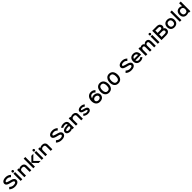

<svg xmlns="http://www.w3.org/2000/svg" viewBox="1979 -6325 11815 11815"><g transform="rotate(-45 7886.5 -417.0)"><path d="M774.9 -231Q774.9 -192.9 762.7 -158.2Q750.5 -123.5 723.4 -92.5Q696.3 -61.5 656.5 -39.1Q616.7 -16.6 557.6 -3.4Q498.5 9.8 426.8 9.8Q319.8 9.8 221.9 -24.7Q124 -59.1 49.8 -132.8L153.8 -235.8Q226.6 -172.9 287.8 -147.5Q349.1 -122.1 422.9 -122.1Q525.9 -122.1 576.4 -152.1Q627 -182.1 627 -225.1Q627 -255.4 594.5 -283.2Q562 -311 488.8 -329.1Q480 -331.5 414.1 -348.1Q348.1 -364.7 338.9 -367.2Q291 -379.9 254.9 -392.8Q218.8 -405.8 183.3 -424.8Q147.9 -443.8 125.5 -466.3Q103 -488.8 89.1 -520.3Q75.2 -551.8 75.2 -589.8Q75.2 -636.7 96.9 -677.7Q118.7 -718.8 160.2 -750.7Q201.7 -782.7 267.8 -801.3Q334 -819.8 417 -819.8Q621.6 -819.8 755.9 -684.1L651.9 -580.1Q604.5 -634.3 547.6 -661.1Q490.7 -688 418 -688Q364.7 -688 325.2 -679.2Q285.6 -670.4 264.4 -656Q243.2 -641.6 233.2 -626Q223.1 -610.4 223.1 -594.2Q223.1 -564.5 260.7 -542.2Q298.3 -520 400.9 -493.2Q430.7 -484.9 530.8 -459Q652.8 -429.2 713.9 -369.9Q774.9 -310.5 774.9 -231Z M1056.6 -629.9V0H914.6V-629.9ZM1066.9 -764.2Q1066.9 -729 1044.4 -706.1Q1022 -683.1 986.8 -683.1Q951.2 -683.1 929.4 -705.8Q907.7 -728.5 907.7 -764.2Q907.7 -799.3 929.7 -822.3Q951.7 -845.2 986.8 -845.2Q1022.5 -845.2 1044.7 -822.5Q1066.9 -799.8 1066.9 -764.2Z M1839.4 -394V0H1697.3V-377.9Q1697.3 -411.6 1691.4 -434.8Q1685.5 -458 1669.9 -477.3Q1654.3 -496.6 1623.8 -505.9Q1593.3 -515.1 1546.4 -515.1Q1471.7 -515.1 1425 -477.1Q1378.4 -439 1378.4 -370.1V0H1236.3V-630.9H1378.4V-573.2H1380.4Q1413.1 -603.5 1463.9 -621.8Q1514.6 -640.1 1565.4 -640.1Q1689 -640.1 1764.2 -575Q1839.4 -509.8 1839.4 -394Z M2156.2 -839.8V0H2014.2V-839.8ZM2333.5 -318.8 2656.2 0H2475.1L2166.5 -316.9L2470.2 -629.9H2647.5L2333.5 -320.8Z M2888.2 -629.9V0H2746.1V-629.9ZM2898.4 -764.2Q2898.4 -729 2876 -706.1Q2853.5 -683.1 2818.4 -683.1Q2782.7 -683.1 2761 -705.8Q2739.3 -728.5 2739.3 -764.2Q2739.3 -799.3 2761.2 -822.3Q2783.2 -845.2 2818.4 -845.2Q2854 -845.2 2876.2 -822.5Q2898.4 -799.8 2898.4 -764.2Z M3670.9 -394V0H3528.8V-377.9Q3528.8 -411.6 3522.9 -434.8Q3517.1 -458 3501.5 -477.3Q3485.8 -496.6 3455.3 -505.9Q3424.8 -515.1 3377.9 -515.1Q3303.2 -515.1 3256.6 -477.1Q3210 -439 3210 -370.1V0H3067.9V-630.9H3210V-573.2H3211.9Q3244.6 -603.5 3295.4 -621.8Q3346.2 -640.1 3397 -640.1Q3520.5 -640.1 3595.7 -575Q3670.9 -509.8 3670.9 -394Z M4840.3 -231Q4840.3 -192.9 4828.1 -158.2Q4815.9 -123.5 4788.8 -92.5Q4761.7 -61.5 4721.9 -39.1Q4682.1 -16.6 4623 -3.4Q4564 9.8 4492.2 9.8Q4385.3 9.8 4287.4 -24.7Q4189.5 -59.1 4115.2 -132.8L4219.2 -235.8Q4292 -172.9 4353.3 -147.5Q4414.6 -122.1 4488.3 -122.1Q4591.3 -122.1 4641.8 -152.1Q4692.4 -182.1 4692.4 -225.1Q4692.4 -255.4 4659.9 -283.2Q4627.4 -311 4554.2 -329.1Q4545.4 -331.5 4479.5 -348.1Q4413.6 -364.7 4404.3 -367.2Q4356.4 -379.9 4320.3 -392.8Q4284.2 -405.8 4248.8 -424.8Q4213.4 -443.8 4190.9 -466.3Q4168.5 -488.8 4154.5 -520.3Q4140.6 -551.8 4140.6 -589.8Q4140.6 -636.7 4162.4 -677.7Q4184.1 -718.8 4225.6 -750.7Q4267.1 -782.7 4333.3 -801.3Q4399.4 -819.8 4482.4 -819.8Q4687 -819.8 4821.3 -684.1L4717.3 -580.1Q4669.9 -634.3 4613 -661.1Q4556.2 -688 4483.4 -688Q4430.2 -688 4390.6 -679.2Q4351.1 -670.4 4329.8 -656Q4308.6 -641.6 4298.6 -626Q4288.6 -610.4 4288.6 -594.2Q4288.6 -564.5 4326.2 -542.2Q4363.8 -520 4466.3 -493.2Q4496.1 -484.9 4596.2 -459Q4718.3 -429.2 4779.3 -369.9Q4840.3 -310.5 4840.3 -231Z M5408.2 -269 5422.4 -283.2Q5412.6 -284.2 5378.9 -284.2Q5318.4 -284.2 5284.2 -283.2Q5222.7 -279.8 5184.1 -271Q5134.8 -260.3 5110.4 -241.2Q5085.9 -222.2 5085.9 -191.9Q5085.9 -169.4 5099.6 -153.1Q5113.3 -136.7 5135.7 -128.7Q5158.2 -120.6 5180.4 -117.2Q5202.6 -113.8 5227.1 -113.8Q5247.6 -113.8 5267.3 -115Q5287.1 -116.2 5314.2 -121.1Q5341.3 -126 5360.8 -134Q5380.4 -142.1 5394.3 -157.2Q5408.2 -172.4 5408.2 -192.9ZM5550.3 -402.8V1H5408.2V-39.1H5406.2Q5334 11.2 5227.1 11.2Q5193.4 11.2 5161.4 6.8Q5129.4 2.4 5096.9 -6.8Q5064.5 -16.1 5037.6 -32.2Q5010.7 -48.3 4989.7 -70.1Q4968.8 -91.8 4957 -123Q4945.3 -154.3 4945.3 -191.9Q4945.3 -232.9 4960.9 -266.1Q4976.6 -299.3 5001 -321Q5025.4 -342.8 5062.5 -359.1Q5099.6 -375.5 5135.5 -384Q5171.4 -392.6 5217 -397.7Q5262.7 -402.8 5297.1 -404.3Q5331.5 -405.8 5373 -405.8Q5411.1 -405.8 5423.3 -404.8L5407.2 -418.9Q5396.5 -514.2 5260.3 -514.2Q5149.4 -514.2 5076.2 -460L4984.4 -553.2Q5051.3 -601.6 5116.9 -620.4Q5182.6 -639.2 5260.3 -639.2Q5304.2 -639.2 5344 -632.3Q5383.8 -625.5 5422.4 -608.4Q5460.9 -591.3 5488.5 -565.2Q5516.1 -539.1 5533.2 -497.6Q5550.3 -456.1 5550.3 -402.8Z M6327.6 -394V0H6185.5V-377.9Q6185.5 -411.6 6179.7 -434.8Q6173.8 -458 6158.2 -477.3Q6142.6 -496.6 6112.1 -505.9Q6081.5 -515.1 6034.7 -515.1Q5960 -515.1 5913.3 -477.1Q5866.7 -439 5866.7 -370.1V0H5724.6V-630.9H5866.7V-573.2H5868.7Q5901.4 -603.5 5952.1 -621.8Q6002.9 -640.1 6053.7 -640.1Q6177.2 -640.1 6252.4 -575Q6327.6 -509.8 6327.6 -394Z M7043.5 -183.1Q7043.5 -144 7026.9 -109.6Q7010.3 -75.2 6977.5 -47.9Q6944.8 -20.5 6890.6 -4.6Q6836.4 11.2 6766.6 11.2Q6685.5 11.2 6605.7 -19.3Q6525.9 -49.8 6467.8 -105L6566.4 -204.1Q6604 -162.1 6657.5 -137.9Q6710.9 -113.8 6763.7 -113.8Q6802.2 -113.8 6830.8 -120.4Q6859.4 -127 6873.5 -137.7Q6887.7 -148.4 6894 -158.7Q6900.4 -168.9 6900.4 -179.2Q6900.4 -198.7 6883.1 -213.4Q6865.7 -228 6808.6 -242.2Q6789.1 -246.6 6696.8 -272Q6660.6 -281.2 6632.3 -291.3Q6604 -301.3 6575.7 -316.9Q6547.4 -332.5 6528.8 -351.1Q6510.3 -369.6 6498.5 -396Q6486.8 -422.4 6486.8 -454.1Q6486.8 -534.7 6559.3 -587.4Q6631.8 -640.1 6759.8 -640.1Q6846.7 -640.1 6911.9 -616Q6977.1 -591.8 7031.7 -541L6933.6 -443.8Q6900.9 -477.1 6855.2 -496.1Q6809.6 -515.1 6759.8 -515.1Q6722.7 -515.1 6695.1 -508.5Q6667.5 -502 6654.3 -491.9Q6641.1 -481.9 6635.3 -472.9Q6629.4 -463.9 6629.4 -456.1Q6629.4 -435.5 6654.5 -423.8Q6679.7 -412.1 6749.5 -394Q6847.7 -367.2 6851.6 -366.2Q6949.2 -340.3 6996.3 -295.4Q7043.5 -250.5 7043.5 -183.1Z M8005.9 -272Q8006.3 -298.3 7995.4 -324.2Q7984.4 -350.1 7963.1 -372.8Q7941.9 -395.5 7904.8 -409.7Q7867.7 -423.8 7820.8 -423.8Q7776.4 -423.8 7739.3 -409.7Q7702.1 -395.5 7679.2 -372.8Q7656.2 -350.1 7643.8 -323.7Q7631.3 -297.4 7630.9 -271Q7629.9 -245.1 7641.1 -219.2Q7652.3 -193.4 7673.8 -171.1Q7695.3 -148.9 7732.2 -135Q7769 -121.1 7814.9 -121.1Q7859.4 -121.1 7896.2 -134.8Q7933.1 -148.4 7956.3 -170.4Q7979.5 -192.4 7992.4 -218.8Q8005.4 -245.1 8005.9 -272ZM8151.9 -272Q8150.9 -228.5 8137.7 -188Q8124.5 -147.5 8097.2 -111.1Q8069.8 -74.7 8031 -47.6Q7992.2 -20.5 7936 -4.6Q7879.9 11.2 7813.5 11.2Q7726.6 11.2 7658.7 -19.3Q7590.8 -49.8 7547.6 -105Q7504.4 -160.2 7482.9 -235.1Q7461.4 -310.1 7462.9 -400.9Q7464.8 -497.1 7492.7 -576.2Q7520.5 -655.3 7568.4 -708.5Q7616.2 -761.7 7682.4 -790.8Q7748.5 -819.8 7825.7 -819.8Q7918.9 -819.8 7987.5 -790.5Q8056.2 -761.2 8118.7 -694.8L8014.6 -590.8Q7973.6 -642.1 7928.2 -665Q7882.8 -688 7823.7 -688Q7739.7 -688 7684.8 -633.3Q7629.9 -578.6 7614.7 -481.9H7616.7Q7652.8 -515.1 7708.5 -535.6Q7764.2 -556.2 7823.7 -556.2Q7902.8 -556.2 7966.8 -533Q8030.8 -509.8 8071 -470.2Q8111.3 -430.7 8132.1 -379.6Q8152.8 -328.6 8151.9 -272Z M8808.6 -399.9Q8808.6 -688 8609.4 -688Q8557.6 -688 8518.8 -667Q8480 -646 8456.3 -607.4Q8432.6 -568.8 8421.1 -516.8Q8409.7 -464.8 8409.7 -399.9Q8409.7 -336.4 8420.9 -286.4Q8432.1 -236.3 8455.6 -199Q8479 -161.6 8517.6 -141.8Q8556.2 -122.1 8608.4 -122.1Q8808.6 -122.1 8808.6 -399.9ZM8956.5 -399.9Q8956.5 -310.1 8934.6 -235.6Q8912.6 -161.1 8870.1 -106.2Q8827.6 -51.3 8760.7 -20.8Q8693.8 9.8 8608.4 9.8Q8523.4 9.8 8457 -20.8Q8390.6 -51.3 8348.1 -106.2Q8305.7 -161.1 8283.7 -235.6Q8261.7 -310.1 8261.7 -399.9Q8261.7 -471.2 8275.9 -534.7Q8290 -598.1 8319.1 -650.4Q8348.1 -702.6 8389.2 -740.5Q8430.2 -778.3 8486.1 -799.1Q8542 -819.8 8608.4 -819.8Q8692.4 -819.8 8759 -787.8Q8825.7 -755.9 8868.7 -699.2Q8911.6 -642.6 8934.1 -566.4Q8956.5 -490.2 8956.5 -399.9Z M9613.3 -399.9Q9613.3 -688 9414.1 -688Q9362.3 -688 9323.5 -667Q9284.7 -646 9261 -607.4Q9237.3 -568.8 9225.8 -516.8Q9214.4 -464.8 9214.4 -399.9Q9214.4 -336.4 9225.6 -286.4Q9236.8 -236.3 9260.3 -199Q9283.7 -161.6 9322.3 -141.8Q9360.8 -122.1 9413.1 -122.1Q9613.3 -122.1 9613.3 -399.9ZM9761.2 -399.9Q9761.2 -310.1 9739.3 -235.6Q9717.3 -161.1 9674.8 -106.2Q9632.3 -51.3 9565.4 -20.8Q9498.5 9.8 9413.1 9.8Q9328.1 9.8 9261.7 -20.8Q9195.3 -51.3 9152.8 -106.2Q9110.4 -161.1 9088.4 -235.6Q9066.4 -310.1 9066.4 -399.9Q9066.4 -471.2 9080.6 -534.7Q9094.7 -598.1 9123.8 -650.4Q9152.8 -702.6 9193.8 -740.5Q9234.9 -778.3 9290.8 -799.1Q9346.7 -819.8 9413.1 -819.8Q9497.1 -819.8 9563.7 -787.8Q9630.4 -755.9 9673.3 -699.2Q9716.3 -642.6 9738.8 -566.4Q9761.2 -490.2 9761.2 -399.9Z M10900.4 -231Q10900.4 -192.9 10888.2 -158.2Q10876 -123.5 10848.9 -92.5Q10821.8 -61.5 10782 -39.1Q10742.2 -16.6 10683.1 -3.4Q10624 9.8 10552.2 9.8Q10445.3 9.8 10347.4 -24.7Q10249.5 -59.1 10175.3 -132.8L10279.3 -235.8Q10352.1 -172.9 10413.3 -147.5Q10474.6 -122.1 10548.3 -122.1Q10651.4 -122.1 10701.9 -152.1Q10752.4 -182.1 10752.4 -225.1Q10752.4 -255.4 10720 -283.2Q10687.5 -311 10614.3 -329.1Q10605.5 -331.5 10539.6 -348.1Q10473.6 -364.7 10464.4 -367.2Q10416.5 -379.9 10380.4 -392.8Q10344.2 -405.8 10308.8 -424.8Q10273.4 -443.8 10251 -466.3Q10228.5 -488.8 10214.6 -520.3Q10200.7 -551.8 10200.7 -589.8Q10200.7 -636.7 10222.4 -677.7Q10244.1 -718.8 10285.6 -750.7Q10327.1 -782.7 10393.3 -801.3Q10459.5 -819.8 10542.5 -819.8Q10747.1 -819.8 10881.3 -684.1L10777.3 -580.1Q10730 -634.3 10673.1 -661.1Q10616.2 -688 10543.5 -688Q10490.2 -688 10450.7 -679.2Q10411.1 -670.4 10389.9 -656Q10368.7 -641.6 10358.6 -626Q10348.6 -610.4 10348.6 -594.2Q10348.6 -564.5 10386.2 -542.2Q10423.8 -520 10526.4 -493.2Q10556.2 -484.9 10656.2 -459Q10778.3 -429.2 10839.4 -369.9Q10900.4 -310.5 10900.4 -231Z M11142.1 -375H11514.2L11501 -389.2Q11467.8 -516.1 11329.1 -516.1Q11193.8 -516.1 11156.2 -389.2ZM11650.4 -310.1Q11650.4 -289.1 11647 -253.9H11141.1L11155.3 -240.2Q11170.4 -178.7 11215.6 -145.8Q11260.7 -112.8 11335 -112.8Q11381.3 -112.8 11421.9 -129.6Q11462.4 -146.5 11504.4 -183.1L11598.1 -88.9Q11485.4 9.8 11334 9.8Q11252 9.8 11188.2 -14.6Q11124.5 -39.1 11085 -82.8Q11045.4 -126.5 11025.4 -183.8Q11005.4 -241.2 11005.4 -310.1Q11005.4 -381.3 11027.3 -441.7Q11049.3 -502 11089.8 -546.1Q11130.4 -590.3 11192.1 -615.2Q11253.9 -640.1 11330.1 -640.1Q11409.2 -640.1 11471.2 -615Q11533.2 -589.8 11571.8 -544.7Q11610.4 -499.5 11630.4 -440.2Q11650.4 -380.9 11650.4 -310.1Z M12675.3 -370.1 12674.3 0H12532.2V-348.1Q12532.2 -383.8 12530 -408Q12527.8 -432.1 12521.5 -454.1Q12515.1 -476.1 12503.4 -488.5Q12491.7 -501 12472.9 -508.1Q12454.1 -515.1 12427.2 -515.1Q12369.1 -515.1 12337.2 -475.6Q12305.2 -436 12306.2 -375V0H12163.1V-370.1Q12163.1 -446.3 12141.4 -480.7Q12119.6 -515.1 12059.1 -515.1Q12007.8 -515.1 11972.9 -475.8Q11938 -436.5 11938 -374V0H11794.9V-630.9H11938V-583H11939.9Q11966.8 -609.9 12006.6 -625Q12046.4 -640.1 12086.9 -640.1Q12143.6 -640.1 12190.4 -611.8Q12237.3 -583.5 12259.3 -539.1H12261.2Q12289.6 -583 12339.1 -611.6Q12388.7 -640.1 12443.8 -640.1Q12558.6 -640.1 12616.9 -570.1Q12675.3 -500 12675.3 -370.1Z M12991.7 -629.9V0H12849.6V-629.9ZM13002 -764.2Q13002 -729 12979.5 -706.1Q12957 -683.1 12921.9 -683.1Q12886.2 -683.1 12864.5 -705.8Q12842.8 -728.5 12842.8 -764.2Q12842.8 -799.3 12864.7 -822.3Q12886.7 -845.2 12921.9 -845.2Q12957.5 -845.2 12979.7 -822.5Q13002 -799.8 13002 -764.2Z M13725.6 -240.2Q13725.6 -350.1 13575.7 -350.1H13302.7L13316.4 -335.9V-146L13302.7 -131.8H13576.7Q13658.2 -131.8 13691.9 -159.2Q13725.6 -186.5 13725.6 -240.2ZM13690.4 -581.1Q13690.4 -630.4 13659.2 -654.3Q13627.9 -678.2 13557.6 -678.2H13302.7L13316.4 -664.1V-496.1L13302.7 -481.9H13557.6Q13690.4 -481.9 13690.4 -581.1ZM13873.5 -240.2Q13873.5 -127.9 13795.4 -64Q13717.3 0 13576.7 0H13171.4V-810.1H13567.4Q13633.8 -810.1 13686.3 -791.5Q13738.8 -772.9 13771.5 -741.2Q13804.2 -709.5 13821.3 -668.5Q13838.4 -627.4 13838.4 -581.1Q13838.4 -475.6 13760.7 -423.8V-421.9Q13813.5 -405.8 13843.5 -356.4Q13873.5 -307.1 13873.5 -240.2Z M14476.6 -314.9Q14476.6 -406.7 14431.4 -460.9Q14386.2 -515.1 14295.4 -515.1Q14204.6 -515.1 14159.9 -461.2Q14115.2 -407.2 14115.2 -314.9Q14115.2 -223.6 14160.4 -169.4Q14205.6 -115.2 14296.4 -115.2Q14387.2 -115.2 14431.9 -168.9Q14476.6 -222.7 14476.6 -314.9ZM14618.7 -314.9Q14618.7 -245.6 14598.1 -186.8Q14577.6 -127.9 14538.1 -84Q14498.5 -40 14436.3 -15.1Q14374 9.8 14295.4 9.8Q14216.3 9.8 14154.3 -14.9Q14092.3 -39.6 14053.2 -83.7Q14014.2 -127.9 13993.9 -186.5Q13973.6 -245.1 13973.6 -314.9Q13973.6 -384.8 13993.9 -443.6Q14014.2 -502.4 14053.2 -546.4Q14092.3 -590.3 14154.3 -615.2Q14216.3 -640.1 14295.4 -640.1Q14374.5 -640.1 14436.8 -615.5Q14499 -590.8 14538.3 -546.9Q14577.6 -502.9 14598.1 -444.1Q14618.7 -385.3 14618.7 -314.9Z M14905.3 -839.8V0H14763.2V-839.8Z M15549.3 -314Q15549.3 -408.7 15506.3 -461.9Q15463.4 -515.1 15371.1 -515.1Q15278.8 -515.1 15235.4 -461.7Q15191.9 -408.2 15191.9 -314Q15191.9 -219.7 15235.1 -167.5Q15278.3 -115.2 15371.1 -115.2Q15462.4 -115.2 15505.9 -168Q15549.3 -220.7 15549.3 -314ZM15683.1 -839.8V1H15541V-50.8H15539.1Q15474.1 9.8 15356 9.8Q15257.3 9.8 15187.5 -32.7Q15117.7 -75.2 15084 -147.5Q15050.3 -219.7 15050.3 -314Q15050.3 -384.8 15069.6 -443.8Q15088.9 -502.9 15126.2 -546.9Q15163.6 -590.8 15222.4 -615.5Q15281.2 -640.1 15356 -640.1Q15411.6 -640.1 15460.4 -622.3Q15509.3 -604.5 15539.1 -573.2H15541V-839.8Z"/></g></svg>

Font: Sinkin Sans 600 SemiBold
Style: Regular
Weight: 600
Designer: Keith Bates
Foundry: K-Type
Version: Sinkin Sans (version 1.0)  by Keith Bates   •   © 2014   www